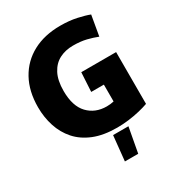

<svg xmlns="http://www.w3.org/2000/svg" viewBox="-222 -876 1136 1236"><g transform="rotate(-30 346.0 -257.5)"><path d="M407 12Q306 12 234.5 -17Q163 -46 118 -97Q73 -148 51.5 -215Q30 -282 30 -356Q30 -475 77.5 -561Q125 -647 211.5 -693.5Q298 -740 416 -740Q483 -740 537.5 -728Q592 -716 625 -703L599 -553Q564 -567 521.5 -577.5Q479 -588 423 -588Q366 -588 321.5 -565Q277 -542 251 -492.5Q225 -443 225 -365Q225 -252 278.5 -196Q332 -140 417 -140Q445 -140 470 -146V-271H376L384 -413H643V-28Q615 -18 576 -8.5Q537 1 493 6.5Q449 12 407 12ZM359 40H473L439 225H340Z"/></g></svg>

Font: Murecho ExtraBold
Style: Regular
Weight: 800
Designer: Neil Summerour
Foundry: Positype
Version: Version 1.010; ttfautohint (v1.8.3)